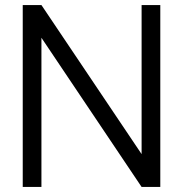

<svg xmlns="http://www.w3.org/2000/svg" viewBox="-20 -740 724 760"><path d="M70 0H144V-590.5L540.5 0H614.5V-720H540.5V-130L144 -720H70Z"/></svg>

Font: Eudonet
Style: Regular
Weight: 400
Designer: Mikhail Sharanda
Foundry: Mikhail Sharanda
Version: Version 4.503;Glyphs 3.1.2 (3151)